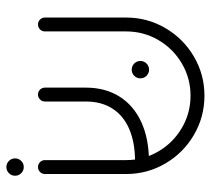

<svg xmlns="http://www.w3.org/2000/svg" viewBox="-50 -614 673 614"><g transform="rotate(-90 287.0 -307.5)"><path d="M37 -241.1V-500.7Q37 -510 43.5 -516.5Q50 -523 59.3 -523Q68.5 -523 75 -516.5Q81.5 -510 81.5 -500.7V-241.1Q81.5 -185.2 109.3 -138Q137 -90.7 184.3 -63Q231.5 -35.2 287.4 -35.2Q343.3 -35.2 390.6 -63Q437.8 -90.7 465.4 -138Q493 -185.2 493 -241.1V-500.7Q493 -510 499.4 -516.5Q505.9 -523 515.2 -523Q524.4 -523 530.9 -516.5Q537.4 -510 537.4 -500.7V-241.1Q537.4 -173.3 503.7 -115.7Q470 -58.1 412.6 -24.4Q355.2 9.3 287.4 9.3Q219.6 9.3 162 -24.4Q104.4 -58.1 70.7 -115.7Q37 -173.3 37 -241.1ZM268.9 -370.4V-500.7Q268.9 -510 275.4 -516.5Q281.9 -523 291.1 -523Q300.4 -523 306.9 -516.5Q313.3 -510 313.3 -500.7V-370.4Q313.3 -307.8 284.6 -262.2Q255.9 -216.7 202.6 -192.4Q149.3 -168.1 76.7 -168.1V-212.6Q137.4 -212.6 180.6 -231.1Q223.7 -249.6 246.3 -285Q268.9 -320.4 268.9 -370.4ZM343 -195.6Q343 -207 351.1 -215.2Q359.3 -223.3 370.7 -223.3Q382.2 -223.3 390.4 -215.2Q398.5 -207 398.5 -195.6Q398.5 -184.1 390.4 -175.9Q382.2 -167.8 370.7 -167.8Q359.3 -167.8 351.1 -175.9Q343 -184.1 343 -195.6ZM31.5 -596.3Q31.5 -607.8 39.6 -615.9Q47.8 -624.1 59.3 -624.1Q70.7 -624.1 78.9 -615.9Q87 -607.8 87 -596.3Q87 -584.8 78.9 -576.7Q70.7 -568.5 59.3 -568.5Q47.8 -568.5 39.6 -576.7Q31.5 -584.8 31.5 -596.3Z"/></g></svg>

Font: 26F Galaxy Hebrew
Style: Regular
Weight: 400
Designer: C₂₉H₂₅N₃O₅
Version: Version 1.000